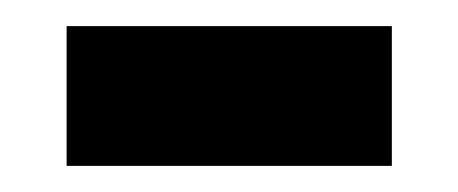

<svg xmlns="http://www.w3.org/2000/svg" viewBox="-20 -342 351 147"><path d="M31 -215V-322H280V-215Z"/></svg>

Font: Noto Sans Lao SemiCondensed SemiBold
Style: Regular
Weight: 600
Width: 4
Designer: Monotype Design Team
Foundry: Monotype Imaging Inc.
Version: Version 2.003; ttfautohint (v1.8.4.7-5d5b)